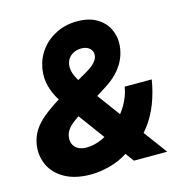

<svg xmlns="http://www.w3.org/2000/svg" viewBox="-110 -837 900 948"><g transform="rotate(-15 340.0 -362.5)"><path d="M240.2 11.2Q161.6 11.2 108.9 -17.6Q56.2 -46.4 32.7 -95.5Q9.3 -144.5 19 -204.1Q25.9 -242.2 45.4 -272Q64.9 -301.8 97.7 -328.9Q130.4 -356 175.8 -384.3L345.2 -481.9Q365.7 -493.7 379.6 -505.1Q393.6 -516.6 401.1 -528.8Q408.7 -541 409.7 -554.2Q410.6 -575.2 395.3 -588.9Q379.9 -602.5 353 -602.5Q332.5 -602.5 314.9 -594.2Q297.4 -585.9 286.4 -570.1Q275.4 -554.2 274.4 -531.7Q273.4 -514.6 280 -495.1Q286.6 -475.6 302.2 -450Q317.9 -424.3 344.7 -388.2L631.8 0H461.4L225.6 -321.3Q203.1 -353 180.7 -388.7Q158.2 -424.3 146.5 -465.6Q134.8 -506.8 142.6 -556.2Q151.4 -607.4 182.1 -648.4Q212.9 -689.5 261 -713.4Q309.1 -737.3 368.2 -737.3Q429.7 -737.3 470.7 -711.9Q511.7 -686.5 529.5 -643.6Q547.4 -600.6 538.6 -548.8Q533.2 -517.1 518.3 -488.5Q503.4 -460 479.2 -434.8Q455.1 -409.7 420.4 -387.7L252 -280.8Q215.8 -257.8 199 -236.6Q182.1 -215.3 180.7 -189.5Q179.7 -169.9 188 -154.8Q196.3 -139.6 213.1 -131.3Q230 -123 253.4 -123Q293.9 -123 335.9 -142.6Q377.9 -162.1 415 -195.8Q452.1 -229.5 478.3 -273.2Q504.4 -316.9 512.2 -364.7H650.4Q640.1 -301.3 618.7 -245.6Q597.2 -189.9 564 -145.3Q530.8 -100.6 484.9 -69.8L434.6 -45.9Q388.2 -15.6 336.7 -2.2Q285.2 11.2 240.2 11.2Z"/></g></svg>

Font: Inter 24pt ExtraBold
Style: Italic
Weight: 800
Italic angle: -9.3988°
Designer: Rasmus Andersson
Foundry: rsms
Version: Version 4.001;git-66647c0bb